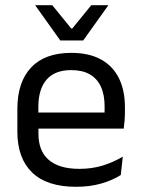

<svg xmlns="http://www.w3.org/2000/svg" viewBox="-20 -703 539 734"><path d="M271.1 11.1Q159.6 11.1 103 -43.4Q46.4 -97.8 46.4 -199.7V-286.6Q46.4 -389.4 99.1 -445.1Q151.7 -500.9 252.5 -500.9Q320.4 -500.9 366.1 -475.7Q411.7 -450.4 434.7 -403.9Q457.6 -357.4 457.6 -293V-274.8Q457.6 -259.1 456.4 -243Q455.2 -226.9 453 -211.4H378.7Q379.5 -235.6 379.7 -257.1Q379.9 -278.6 379.9 -296.4Q379.9 -341 365.6 -371.8Q351.4 -402.6 323.2 -418.8Q294.9 -435 252.5 -435Q189.4 -435 158 -398.5Q126.6 -362.1 126.6 -294.1V-247.4L127 -237.5V-190.8Q127 -160.4 136 -135.9Q145 -111.3 164.1 -93.8Q183.3 -76.2 213 -66.8Q242.8 -57.5 284.2 -57.5Q331.3 -57.5 372.3 -70Q413.3 -82.6 449.4 -104.2L441.8 -34Q409.6 -13.5 366.4 -1.2Q323.3 11.1 271.1 11.1ZM89.1 -211.4V-272.7H435.9V-211.4ZM210.4 -548.4 115.2 -681.9V-683.1H179.8L252.5 -593.9H256.2L328.9 -683.1H393.5V-681.9L298.2 -548.4Z"/></svg>

Font: Anek Latin Medium
Style: Regular
Weight: 500
Designer: Yesha Goshar
Foundry: Ek Type
Version: Version 1.003